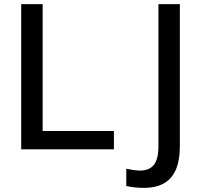

<svg xmlns="http://www.w3.org/2000/svg" viewBox="-20 -725 976 932"><path d="M83 0V-705H187V-89H533V0ZM676 187Q660 187 638 185Q616 183 593 178V94Q612 98 629 100.5Q646 103 659 103Q705 103 727 75Q749 47 749 -14V-705H853V-13Q853 53 834 97.5Q815 142 776.5 164.5Q738 187 676 187Z"/></svg>

Font: Mulish ExtraLight SemiBold
Style: Regular
Weight: 600
Version: Version 3.603